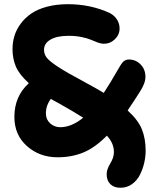

<svg xmlns="http://www.w3.org/2000/svg" viewBox="-20 -721 730 907"><path d="M252 22Q167 22 107.4 -30.8Q47.9 -83.5 47.9 -168.9Q47.9 -266.1 116.2 -328.1Q70.8 -369.1 54.9 -406.7Q39.1 -444.3 39.1 -488.8Q39.1 -521 48.1 -551Q57.1 -581.1 77.4 -608.6Q97.7 -636.2 127.2 -656.7Q156.7 -677.2 201.4 -689.2Q246.1 -701.2 300.8 -701.2Q408.2 -701.2 499 -659.2Q521 -647.5 533 -628.2Q544.9 -608.9 544.9 -586.9Q544.9 -557.1 522.7 -535.6Q500.5 -514.2 470.2 -514.2Q458.5 -514.2 442.1 -520Q425.8 -525.9 409.9 -533Q394 -540 365.7 -545.9Q337.4 -551.8 304.2 -551.8Q249 -551.8 218.5 -533.9Q188 -516.1 188 -485.8Q188 -465.3 200.4 -449Q212.9 -432.6 252.7 -406.2Q292.5 -379.9 375 -335.9Q440.9 -300.3 470.2 -282.2Q498 -323.7 541 -398.9Q553.2 -420.9 563.2 -430.4Q573.2 -439.9 589.8 -439.9Q621.1 -439.9 644 -416.7Q667 -393.6 667 -357.9Q667 -327.6 641.1 -288.1Q626.5 -264.2 583 -199.2Q633.3 -153.3 650.6 -109.4Q668 -65.4 668 -8.8Q668 19 661.4 47.9Q654.8 76.7 641.4 104Q627.9 131.3 603.8 148.7Q579.6 166 548.8 166Q518.6 166 501.2 148.9Q483.9 131.8 483.9 102.1Q483.9 79.1 501 51.3Q518.1 23.4 518.1 -2.9Q518.1 -44.4 484.9 -80.1Q428.2 -22.9 373.5 -0.5Q318.8 22 252 22ZM196.8 -185.1Q196.8 -156.7 216.8 -138.4Q236.8 -120.1 264.2 -120.1Q318.4 -120.1 373 -165Q325.2 -195.3 252.9 -235.8Q239.7 -242.2 220.2 -253.9Q196.8 -222.7 196.8 -185.1Z"/></svg>

Font: Shantell Sans Bouncy
Style: Bold
Weight: 700
Designer: Stephen Nixon, Anya Danilova, Shantell Martin
Foundry: Arrow Type
Version: Version 1.006;[9816181b4]